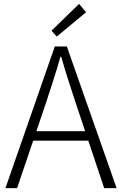

<svg xmlns="http://www.w3.org/2000/svg" viewBox="-20 -968 628 988"><path d="M8 0 262 -729H324L580 0H516L374 -425Q353 -489 333.5 -549Q314 -609 295 -676H291Q272 -609 252.5 -549Q233 -489 212 -425L68 0ZM127 -244V-293H457V-244ZM272 -780 245 -810 387 -948 423 -905Z"/></svg>

Font: Noto Sans KR Thin Light
Style: Regular
Weight: 300
Version: Version 2.004-H2;hotconv 1.0.118;makeotfexe 2.5.65603